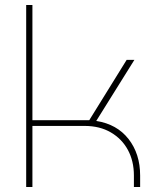

<svg xmlns="http://www.w3.org/2000/svg" viewBox="-20 -750 660 770"><path d="M85 0V-730H110V-268H338L488 -510H519L366 -265Q449 -252 495.5 -192.5Q542 -133 542 -46V0H517V-46Q517 -104 493 -148.5Q469 -193 424.5 -219Q380 -245 319 -245H110V0Z"/></svg>

Font: MuseoModerno SemiBold Thin
Style: Regular
Weight: 250
Version: Version 1.001